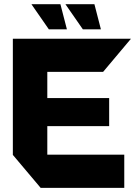

<svg xmlns="http://www.w3.org/2000/svg" viewBox="-20 -905 650 925"><path d="M175.8 0 41.9 -158.8V-159.8H578.7V0ZM41.9 -159.8V-718.5H207.9V-159.8ZM207.9 -297.4V-432.6H505.9V-297.4ZM207.9 -558.7V-718.5H610.2V-717.5L476.7 -558.7ZM379.1 -763.8 295.9 -883.7V-884.7H434.9L466.1 -763.8ZM215.3 -763.8 132.1 -883.7V-884.7H271.1L302.3 -763.8Z"/></svg>

Font: Foldit Thin
Style: Regular
Weight: 100
Designer: Sophia Tai
Foundry: Sophia Tai
Version: Version 1.003